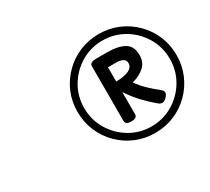

<svg xmlns="http://www.w3.org/2000/svg" viewBox="-114 -1327 1037 946"><g transform="rotate(-30 405.0 -854.0)"><path d="M528 -573Q470 -573 419 -594.5Q368 -616 329 -655Q290 -694 268.5 -745Q247 -796 247 -854Q247 -913 268.5 -963.5Q290 -1014 329 -1053Q368 -1092 419 -1113.5Q470 -1135 528 -1135Q587 -1135 638 -1113.5Q689 -1092 728 -1053Q767 -1014 788.5 -963.5Q810 -913 810 -854Q810 -796 788.5 -745Q767 -694 728 -655Q689 -616 638 -594.5Q587 -573 528 -573ZM528 -610Q595 -610 650.5 -643Q706 -676 739 -731.5Q772 -787 772 -854Q772 -921 739 -976.5Q706 -1032 650.5 -1065Q595 -1098 528 -1098Q462 -1098 406.5 -1065Q351 -1032 318 -976.5Q285 -921 285 -854Q285 -787 318 -731.5Q351 -676 406.5 -643Q462 -610 528 -610ZM453 -681Q436 -681 428.5 -687Q421 -693 421 -703V-1015Q421 -1036 460 -1036H520Q582 -1036 617 -1016Q652 -996 652 -944Q652 -904 625 -879.5Q598 -855 555 -844Q578 -813 602.5 -789.5Q627 -766 655 -744Q668 -734 669.5 -723.5Q671 -713 658 -699Q635 -673 611 -693Q577 -721 545.5 -754.5Q514 -788 487 -829V-703Q487 -693 479.5 -687Q472 -681 453 -681ZM487 -889Q531 -889 558 -901Q585 -913 585 -938Q585 -955 570.5 -962.5Q556 -970 537 -970H487Z"/></g></svg>

Font: Playwrite CO
Style: Regular
Weight: 400
Designer: Veronika Burian, José Scaglione
Foundry: TypeTogether
Version: Version 1.000